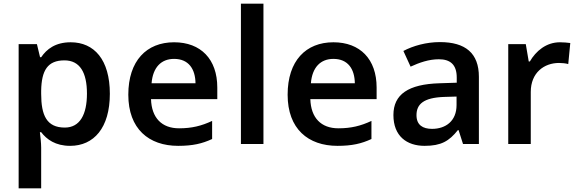

<svg xmlns="http://www.w3.org/2000/svg" viewBox="-20 -780 3128 1040"><path d="M363 -551C280 -551 233 -514 203 -470H197L180 -541H81V240H203V20C203 -6 199 -39 196 -64H203C233 -25 280 10 360 10C488 10 575 -87 575 -272C575 -457 490 -551 363 -551ZM329 -453C413 -453 451 -387 451 -273C451 -160 413 -89 331 -89C233 -89 203 -155 203 -272V-289C205 -399 238 -453 329 -453Z M923 -551C774 -551 675 -451 675 -267C675 -82 786 10 945 10C1024 10 1075 -2 1129 -27V-125C1071 -98 1019 -85 950 -85C856 -85 801 -142 798 -243H1157V-306C1157 -459 1068 -551 923 -551ZM923 -461C1002 -461 1038 -406 1039 -329H801C808 -415 853 -461 923 -461Z M1407 0V-760H1285V0Z M1786 -551C1637 -551 1538 -451 1538 -267C1538 -82 1649 10 1808 10C1887 10 1938 -2 1992 -27V-125C1934 -98 1882 -85 1813 -85C1719 -85 1664 -142 1661 -243H2020V-306C2020 -459 1931 -551 1786 -551ZM1786 -461C1865 -461 1901 -406 1902 -329H1664C1671 -415 1716 -461 1786 -461Z M2363 -552C2289 -552 2218 -532 2165 -504L2204 -419C2252 -441 2303 -459 2357 -459C2418 -459 2454 -431 2454 -360V-332L2361 -329C2192 -324 2111 -269 2111 -157C2111 -43 2183 10 2280 10C2370 10 2413 -16 2460 -75H2464L2488 0H2574V-364C2574 -492 2501 -552 2363 -552ZM2386 -255 2453 -257V-211C2453 -125 2395 -82 2320 -82C2270 -82 2236 -103 2236 -156C2236 -215 2273 -251 2386 -255Z M3013 -551C2939 -551 2883 -504 2850 -447H2844L2828 -541H2733V0H2855V-282C2855 -387 2928 -439 3008 -439C3023 -439 3045 -437 3058 -433L3069 -547C3055 -549 3031 -551 3013 -551Z"/></svg>

Font: Noto Sans Kayah Li SemiBold
Style: Regular
Weight: 600
Designer: Monotype Design Team, Sérgio Martins
Foundry: Monotype Imaging Inc.
Version: Version 2.002